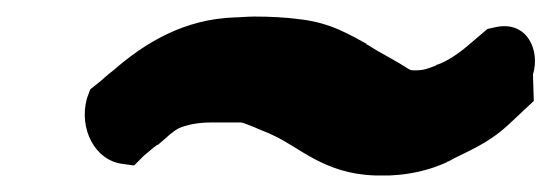

<svg xmlns="http://www.w3.org/2000/svg" viewBox="-20 -395 666 232"><path d="M85 -276C75 -239 95 -201 128 -197L142 -195L154 -207C158 -210 163 -215 170 -220H171L172 -221C184 -231 187 -235 196 -240C205 -244 219 -247 234 -247H271C273 -247 278 -245 288 -241C294 -238 301 -236 309 -232C341 -218 371 -185 433 -183H451C475 -184 498 -189 520 -199L521 -200H522C539 -210 567 -219 594 -244L625 -273L624 -305C633 -334 617 -371 578 -362L569 -360L549 -343C534 -330 522 -322 509 -317H508L507 -316C497 -312 492 -310 482 -310C479 -310 476 -310 475 -311L473 -312C458 -322 441 -330 424 -341H423V-342C404 -352 380 -368 340 -372C325 -374 306 -375 288 -375C278 -375 270 -374 264 -374C203 -372 156 -344 117 -310C110 -305 102 -297 99 -295L89 -287Z"/></svg>

Font: SolarCharger
Style: 1052
Weight: 1000
Designer: Mew Too
Foundry: Cannot Into Space Fonts/KineticPlasma Fonts
Version: Version 1.100